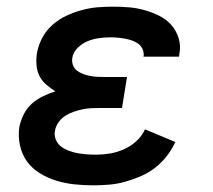

<svg xmlns="http://www.w3.org/2000/svg" viewBox="-20 -548 640 576"><path d="M260 8Q231 8 203 5Q175 2 149 -6Q123 -14 100 -28Q77 -42 61.5 -63Q46 -84 40 -111.5Q34 -139 38 -167Q42 -186 51 -204.5Q60 -223 75 -236.5Q90 -250 108.5 -259Q127 -268 146 -274Q132 -283 119 -294Q106 -305 98.5 -320Q91 -335 89.5 -353Q88 -371 91 -389Q95 -412 106.5 -434Q118 -456 137 -473Q156 -490 178.5 -500.5Q201 -511 224.5 -517.5Q248 -524 271.5 -526Q295 -528 318 -528Q343 -528 367 -526Q391 -524 414 -517.5Q437 -511 458 -500.5Q479 -490 494 -473Q509 -456 516 -433Q523 -410 518 -385L517 -378H410L411 -380Q412 -391 407.5 -401Q403 -411 394.5 -417Q386 -423 376 -426.5Q366 -430 355 -432Q344 -434 333 -435Q322 -436 311 -436Q294 -436 276.5 -433.5Q259 -431 243 -424.5Q227 -418 213 -404.5Q199 -391 197 -374Q195 -363 199 -352.5Q203 -342 211 -336Q219 -330 229.5 -326Q240 -322 251 -320Q262 -318 273.5 -317.5Q285 -317 296 -317H361L346 -224H281Q268 -224 254.5 -223.5Q241 -223 227.5 -220Q214 -217 200.5 -212.5Q187 -208 175.5 -200.5Q164 -193 155.5 -181Q147 -169 145 -156Q142 -142 147.5 -129Q153 -116 163 -108.5Q173 -101 186 -96Q199 -91 212.5 -88.5Q226 -86 240 -85Q254 -84 268 -84Q289 -84 310 -87.5Q331 -91 351.5 -100Q372 -109 389 -124.5Q406 -140 415 -160L506 -122Q496 -100 480.5 -80Q465 -60 445 -44.5Q425 -29 401.5 -19Q378 -9 354.5 -2.5Q331 4 307 6Q283 8 260 8Z"/></svg>

Font: Iosevka Aile Semibold
Style: Italic
Weight: 600
Italic angle: -9°
Designer: Belleve Invis
Foundry: Belleve Invis
Version: Version 31.1.0; ttfautohint (v1.8.4)